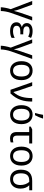

<svg xmlns="http://www.w3.org/2000/svg" viewBox="1810 -2654 1085 4744"><g transform="rotate(90 2352.0 -282.5)"><path d="M487 -536H397L298 -251C283 -207 258 -121 252 -89H248C243 -124 218 -203 199 -255L95 -536H4L207 -6C179 76 160 185 160 240H253C253 173 271 68 300 -13Z M829 -315H775C687 -315 632 -338 632 -397C632 -447 670 -473 745 -473C804 -473 844 -458 886 -438L918 -508C868 -532 818 -546 746 -546C631 -546 550 -494 550 -404C550 -339 587 -300 644 -282V-277C583 -259 531 -226 531 -146C531 -57 599 10 746 10C823 10 877 -5 916 -27V-104C875 -83 821 -62 751 -62C674 -62 618 -85 618 -151C618 -212 663 -243 759 -243H829Z M1437 -536H1347L1248 -251C1233 -207 1208 -121 1202 -89H1198C1193 -124 1168 -203 1149 -255L1045 -536H954L1157 -6C1129 76 1110 185 1110 240H1203C1203 173 1221 68 1250 -13Z M1961 -269C1961 -446 1864 -546 1727 -546C1582 -546 1492 -446 1492 -269C1492 -91 1590 10 1724 10C1869 10 1961 -91 1961 -269ZM1582 -269C1582 -396 1625 -472 1725 -472C1826 -472 1871 -396 1871 -269C1871 -142 1826 -63 1726 -63C1626 -63 1582 -142 1582 -269Z M2011 -536 2199 0H2291C2447 -166 2490 -326 2490 -536H2404C2404 -342 2370 -199 2258 -74H2254C2245 -114 2218 -199 2202 -247L2102 -536Z M2775 -606H2827C2860 -662 2897 -750 2908 -794V-805H2817C2809 -751 2792 -669 2775 -620ZM3048 -269C3048 -446 2951 -546 2814 -546C2669 -546 2579 -446 2579 -269C2579 -91 2677 10 2811 10C2956 10 3048 -91 3048 -269ZM2669 -269C2669 -396 2712 -472 2812 -472C2913 -472 2958 -396 2958 -269C2958 -142 2913 -63 2813 -63C2713 -63 2669 -142 2669 -269Z M3526 -536H3178L3108 -501V-462H3243V-155C3243 -21 3318 11 3405 11C3443 11 3481 3 3499 -5V-71C3479 -65 3446 -60 3419 -60C3367 -60 3331 -87 3331 -164V-462H3526Z M4072 -269C4072 -446 3975 -546 3838 -546C3693 -546 3603 -446 3603 -269C3603 -91 3701 10 3835 10C3980 10 4072 -91 4072 -269ZM3693 -269C3693 -396 3736 -472 3836 -472C3937 -472 3982 -396 3982 -269C3982 -142 3937 -63 3837 -63C3737 -63 3693 -142 3693 -269Z M4641 -246C4641 -342 4608 -414 4559 -463H4682V-536H4448C4280 -536 4173 -457 4173 -256C4173 -83 4266 10 4406 10C4561 10 4641 -101 4641 -246ZM4263 -256C4263 -407 4323 -463 4447 -463H4476C4525 -405 4552 -330 4552 -244C4552 -139 4509 -63 4408 -63C4305 -63 4263 -143 4263 -256Z"/></g></svg>

Font: Noto Sans Thai
Style: Regular
Weight: 400
Designer: Monotype Design Team
Foundry: Monotype Imaging Inc.
Version: Version 1.901